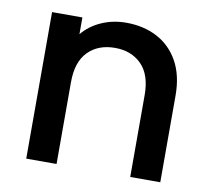

<svg xmlns="http://www.w3.org/2000/svg" viewBox="-67 -635 783 711"><g transform="rotate(10 324.5 -280.0)"><path d="M75 -551H189V-488Q217 -522 260 -541Q303 -560 353 -560Q418 -560 469 -533.5Q520 -507 549.5 -454.5Q579 -402 579 -325V0H466V-308Q466 -384 428 -422.5Q390 -461 328 -461Q265 -461 227 -422.5Q189 -384 189 -308V0H75Z"/></g></svg>

Font: Poppins Medium
Style: Regular
Weight: 500
Designer: Ninad Kale (Devanagari), Jonny Pinhorn (Latin)
Version: Version 5.002